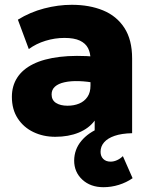

<svg xmlns="http://www.w3.org/2000/svg" viewBox="-20 -555 629 800"><path d="M411 225Q357 225 323 193.5Q289 162 289 114Q289.5 67.5 318.8 32.2Q348 -3 400.2 -23.8Q452.5 -44.5 521 -47L530.5 0Q486.5 1 457.5 11Q428.5 21 413.8 38Q399 55 399 77.5Q399 96 410.2 107.2Q421.5 118.5 441 118.5Q454.5 118.5 468 112.2Q481.5 106 492 95.5L532.5 187.5Q506.5 205.5 475.2 215.2Q444 225 411 225ZM210.5 15Q160 15 119 -4.8Q78 -24.5 53.8 -61.8Q29.5 -99 29.5 -151.5Q29.5 -197 51.8 -231.5Q74 -266 118.2 -288Q162.5 -310 228.8 -318Q295 -326 383 -318.5L384 -208Q343 -216 308.5 -217Q274 -218 248.5 -212.2Q223 -206.5 209 -194Q195 -181.5 195 -161.5Q195 -138 213.2 -126.2Q231.5 -114.5 261.5 -114.5Q288.5 -114.5 310 -123.5Q331.5 -132.5 344.2 -151Q357 -169.5 357 -198V-309Q357 -334.5 346.8 -354.5Q336.5 -374.5 312.8 -385.8Q289 -397 248.5 -397Q208.5 -397 169.5 -385Q130.5 -373 100 -350.5L54.5 -473Q105.5 -504.5 164 -519.8Q222.5 -535 279 -535Q352.5 -535 409.2 -511.8Q466 -488.5 498.2 -439Q530.5 -389.5 530.5 -311.5V0H374.5V-52.5Q350.5 -20 308 -2.5Q265.5 15 210.5 15Z"/></svg>

Font: Geologica Cursive ExtraBold
Style: Regular
Weight: 800
Designer: Sindre Bremnes, Frode Helland
Foundry: Monokrom Skriftforlag AS
Version: Version 1.010;gftools[0.9.28]